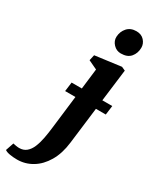

<svg xmlns="http://www.w3.org/2000/svg" viewBox="-383 -865 959 1188"><g transform="rotate(30 97.0 -271.0)"><path d="M-31.5 257Q-60 257 -84.8 252.5Q-109.5 248 -119.5 239.5L-100 182Q-93 184 -79.5 186.2Q-66 188.5 -56 188.5Q-25 188.5 -4.5 171.2Q16 154 28.5 124Q41 94 48.5 54.8Q56 15.5 61 -29L88.5 -259H15L23.5 -324.5H96.5L114 -470L50.5 -500L59.5 -540.5L245 -565L271.5 -553L243 -324.5H314L305.5 -259H235L203 1.5Q193 83.5 159.2 140.5Q125.5 197.5 76 227.2Q26.5 257 -31.5 257ZM196 -632.5Q165 -632.5 142.8 -656Q120.5 -679.5 122 -709.5Q124 -747.5 147.8 -774Q171.5 -800.5 213 -800.5Q249 -800.5 269.5 -777.5Q290 -754.5 289.5 -726Q289 -687 266.2 -659.8Q243.5 -632.5 196 -632.5Z"/></g></svg>

Font: Merriweather 24pt ExtraBold
Style: Italic
Weight: 800
Italic angle: -7.8°
Version: Version 2.101